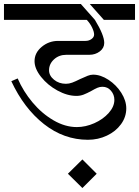

<svg xmlns="http://www.w3.org/2000/svg" viewBox="-34 -709 700 967"><path d="M-14 -689H373L444 -609Q491 -532 491 -493Q491 -467 468.5 -450Q446 -433 416 -433H300Q263 -433 238 -410Q213 -387 213 -355Q213 -328 238 -307.5Q263 -287 298 -287Q314 -287 330 -293Q346 -299 370 -311Q394 -322 408 -327.5Q422 -333 435 -333Q473 -333 512.5 -307Q552 -281 577 -241.5Q602 -202 602 -163Q602 -120 575.5 -83.5Q549 -47 504.5 -26Q460 -5 409 -5Q288 -5 187.5 -84Q87 -163 23 -300L55 -314Q83 -249 130 -193Q177 -137 235.5 -103Q294 -69 353 -69Q397 -69 441 -88.5Q485 -108 513.5 -140Q542 -172 542 -206Q542 -232 525 -252Q508 -272 482 -272Q469 -272 457 -267Q445 -262 426 -251Q404 -239 387 -232.5Q370 -226 351 -226Q305 -226 255.5 -253Q206 -280 173 -321.5Q140 -363 140 -401Q140 -443 176 -473Q212 -503 259 -503H397Q414 -503 427 -512.5Q440 -522 440 -535Q440 -549 430 -570Q420 -591 403 -609H-14ZM418 -689H646V-609H489ZM381 94 453 166 381 238 308 166Z"/></svg>

Font: Amita
Style: Regular
Weight: 400
Designer: Eduardo Rodriguez Tunni, Modular Infotech, Brian J. Bonislawsky
Foundry: Eduardo Rodriguez Tunni, Modular Infotech, Brian J. Bonislawsky
Version: Version 1.004